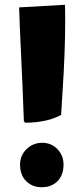

<svg xmlns="http://www.w3.org/2000/svg" viewBox="-20 -742 353 804"><path d="M80 -234Q77 -332 63 -629L60 -711L252 -722Q253 -698 253 -652Q253 -528 242 -359Q237 -283 236 -261Q179 -229 86 -228ZM64 -53Q64 -91 91 -117.5Q118 -144 157 -144Q195 -144 220.5 -117.5Q246 -91 246 -53Q246 -9 221 16.5Q196 42 155 42Q115 42 89.5 16.5Q64 -9 64 -53Z"/></svg>

Font: Lalezar
Style: Bold
Weight: 700
Designer: Borna Izadpanah
Foundry: Borna Izadpanah
Version: Version 1.003;January 24, 2021;FontCreator 13.0.0.2683 64-bi